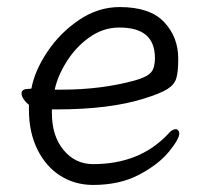

<svg xmlns="http://www.w3.org/2000/svg" viewBox="-20 -506 583 544"><path d="M244 -41Q375 -41 455 -125Q467 -140 478 -140Q482 -140 485 -136.5Q488 -133 488 -128Q488 -112 458.5 -76Q429 -40 374 -11Q319 18 244 18Q192 18 151 -8Q110 -34 86 -82.5Q62 -131 62 -195V-209Q53 -216 47 -225Q41 -234 41 -241Q41 -254 60 -254L69 -255Q78 -305 114 -359Q150 -413 204 -449.5Q258 -486 319 -486Q405 -486 445 -443.5Q485 -401 485 -340Q485 -302 479.5 -284Q474 -266 454 -253.5Q434 -241 389 -227Q291 -196 140 -196H127V-186Q127 -121 160 -81Q193 -41 244 -41ZM362 -278Q397 -288 408 -301Q419 -314 419 -341Q419 -385 394 -406.5Q369 -428 318 -428Q272 -428 233 -400Q194 -372 168.5 -331Q143 -290 135 -252H155Q267 -252 362 -278Z"/></svg>

Font: Fusion Kai T
Style: Regular
Weight: 400
Designer: Fontworks Inc.
Version: Version 24.134;May 13, 2024